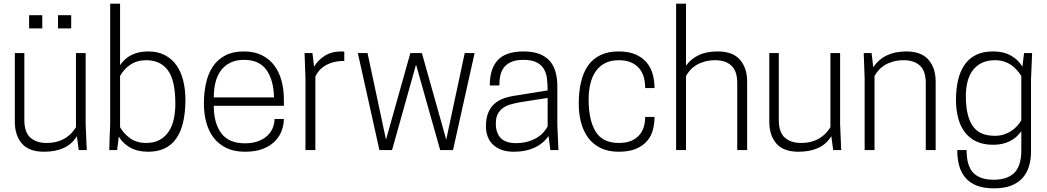

<svg xmlns="http://www.w3.org/2000/svg" viewBox="-20 -820 5720 1049"><path d="M221 9Q138 9 99.5 -36Q61 -81 61 -155V-530H113V-164Q113 -98 145.5 -68.5Q178 -39 234 -39Q267 -39 293 -46.5Q319 -54 338.5 -66.5Q358 -79 372 -94.5Q386 -110 395 -125V-530H448V-140L454 0H410L400 -76Q373 -32 328 -11.5Q283 9 221 9ZM369 -665H297V-737H369ZM211 -665H139V-737H211Z M790 9Q732 9 691.5 -13.5Q651 -36 629 -74L620 0H577Q578 -35 579 -70Q580 -105 582 -140V-800H636V-464Q687 -539 790 -539Q843 -539 881.5 -518.5Q920 -498 944.5 -463Q969 -428 981 -379.5Q993 -331 993 -276Q993 9 790 9ZM779 -39Q821 -39 851 -55Q881 -71 900.5 -99.5Q920 -128 929 -167.5Q938 -207 938 -254Q938 -380 897.5 -435.5Q857 -491 779 -491Q729 -491 693 -467Q657 -443 636 -405V-125Q656 -90 691 -64.5Q726 -39 779 -39Z M1318 9Q1260 9 1218 -11Q1176 -31 1148.5 -66Q1121 -101 1107.5 -149.5Q1094 -198 1094 -254Q1094 -315 1106 -367.5Q1118 -420 1144 -458Q1170 -496 1211.5 -517.5Q1253 -539 1313 -539Q1370 -539 1411.5 -518Q1453 -497 1479.5 -461Q1506 -425 1518.5 -377.5Q1531 -330 1531 -276V-242H1148Q1148 -147 1189 -92Q1230 -37 1318 -37Q1360 -37 1390.5 -48.5Q1421 -60 1441 -79Q1461 -98 1470.5 -122Q1480 -146 1480 -170H1531Q1531 -140 1520 -108.5Q1509 -77 1484 -50.5Q1459 -24 1418.5 -7.5Q1378 9 1318 9ZM1477 -288Q1475 -382 1436 -437.5Q1397 -493 1313 -493Q1269 -493 1237.5 -477Q1206 -461 1186 -433.5Q1166 -406 1157 -368.5Q1148 -331 1148 -288Z M1703 0H1649V-390L1644 -530H1687L1696 -456Q1717 -491 1754 -515Q1791 -539 1846 -539Q1850 -539 1853.5 -538.5Q1857 -538 1861 -538V-487Q1825 -487 1798 -479Q1771 -471 1752.5 -459Q1734 -447 1722 -432Q1710 -417 1703 -402Z M2455 0H2385L2253 -467L2122 0H2053L1935 -530H1988L2089 -57L2222 -530H2285L2418 -57L2519 -530H2573Z M2787 9Q2716 9 2675.5 -28Q2635 -65 2635 -131Q2635 -173 2647 -203Q2659 -233 2681.5 -253Q2704 -273 2735 -283.5Q2766 -294 2805 -299L2972 -326Q2972 -360 2968.5 -390Q2965 -420 2951.5 -443Q2938 -466 2911.5 -479.5Q2885 -493 2840 -493Q2801 -493 2775.5 -482.5Q2750 -472 2735 -453.5Q2720 -435 2714 -409Q2708 -383 2708 -353H2656Q2656 -446 2700.5 -492.5Q2745 -539 2840 -539Q2892 -539 2927.5 -525Q2963 -511 2984.5 -486Q3006 -461 3015.5 -426Q3025 -391 3025 -350V-140L3031 0H2987L2977 -77Q2916 9 2787 9ZM2799 -38Q2835 -38 2864 -46.5Q2893 -55 2914 -68Q2935 -81 2949.5 -97.5Q2964 -114 2972 -129V-285L2819 -261Q2792 -256 2768 -249Q2744 -242 2726.5 -229Q2709 -216 2699 -196Q2689 -176 2689 -145Q2689 -93 2716 -65.5Q2743 -38 2799 -38Z M3360 9Q3303 9 3262 -11Q3221 -31 3194.5 -66Q3168 -101 3155 -149.5Q3142 -198 3142 -254Q3142 -319 3154.5 -372Q3167 -425 3193 -462Q3219 -499 3260.5 -519Q3302 -539 3360 -539Q3415 -539 3452.5 -522.5Q3490 -506 3513 -478.5Q3536 -451 3546 -415Q3556 -379 3556 -339H3505Q3505 -372 3497 -399.5Q3489 -427 3471.5 -447.5Q3454 -468 3426.5 -479.5Q3399 -491 3361 -491Q3317 -491 3286 -475Q3255 -459 3235 -430.5Q3215 -402 3205.5 -362.5Q3196 -323 3196 -276Q3196 -164 3234 -101.5Q3272 -39 3361 -39Q3400 -39 3427 -50Q3454 -61 3471.5 -80.5Q3489 -100 3497 -125.5Q3505 -151 3505 -181H3556Q3556 -146 3547.5 -112Q3539 -78 3516.5 -51Q3494 -24 3456 -7.5Q3418 9 3360 9Z M4062 0H4008V-366Q4008 -432 3976 -461.5Q3944 -491 3888 -491Q3855 -491 3829 -483.5Q3803 -476 3783.5 -464Q3764 -452 3750.5 -436.5Q3737 -421 3728 -405V0H3674V-800H3728V-461Q3753 -497 3796 -518Q3839 -539 3901 -539Q3984 -539 4023 -493.5Q4062 -448 4062 -375Z M4343 9Q4260 9 4221.5 -36Q4183 -81 4183 -155V-530H4235V-164Q4235 -98 4267.5 -68.5Q4300 -39 4356 -39Q4389 -39 4415 -46.5Q4441 -54 4460.5 -66.5Q4480 -79 4494 -94.5Q4508 -110 4517 -125V-530H4570V-140L4576 0H4532L4522 -76Q4495 -32 4450 -11.5Q4405 9 4343 9Z M5092 0H5038V-366Q5038 -432 5006 -461.5Q4974 -491 4918 -491Q4885 -491 4859 -483.5Q4833 -476 4813.5 -464Q4794 -452 4780.5 -436.5Q4767 -421 4758 -405V0H4704V-390L4699 -530H4742L4751 -453Q4810 -539 4931 -539Q5014 -539 5053 -493.5Q5092 -448 5092 -375Z M5411 209Q5355 209 5316.5 194Q5278 179 5254.5 151Q5231 123 5220.5 85Q5210 47 5210 0H5261Q5261 86 5297.5 124Q5334 162 5409 162Q5484 162 5522 124Q5560 86 5560 1V-103Q5507 -29 5406 -29Q5352 -29 5313.5 -47.5Q5275 -66 5250.5 -99Q5226 -132 5214.5 -177Q5203 -222 5203 -274Q5203 -332 5214 -380.5Q5225 -429 5249 -464.5Q5273 -500 5311.5 -519.5Q5350 -539 5406 -539Q5463 -539 5503 -516.5Q5543 -494 5566 -456L5575 -530H5619L5614 -410Q5614 -405 5613.5 -400Q5613 -395 5613 -390V7Q5613 51 5602 88Q5591 125 5567 152Q5543 179 5504.5 194Q5466 209 5411 209ZM5416 -78Q5442 -78 5464 -85Q5486 -92 5504.5 -104Q5523 -116 5537 -131.5Q5551 -147 5560 -163V-405Q5551 -419 5538.5 -434Q5526 -449 5508.5 -462Q5491 -475 5468 -483Q5445 -491 5416 -491Q5373 -491 5342.5 -475.5Q5312 -460 5293 -433.5Q5274 -407 5265.5 -371.5Q5257 -336 5257 -295Q5257 -236 5267.5 -194.5Q5278 -153 5298 -127Q5318 -101 5347.5 -89.5Q5377 -78 5416 -78Z"/></svg>

Font: Tanohe Sans Light
Style: Regular
Weight: 300
Designer: Village Type and Design LLC & Cristiano Sobral
Foundry: Cooper Hewitt Smithsonian Design Museum
Version: Version 1.00;September 29, 2021;FontCreator 13.0.0.2655 64-b